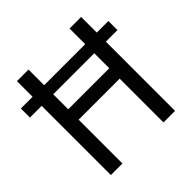

<svg xmlns="http://www.w3.org/2000/svg" viewBox="-184 -873 1032 1032"><g transform="rotate(-45 332.0 -357.0)"><path d="M88 0H176V-333H488V0H576V-526H664V-595H576V-714H488V-595H176V-714H88V-595H-1V-526H88ZM176 -412V-526H488V-412Z"/></g></svg>

Font: Noto Sans Georgian SemiCondensed
Style: Regular
Weight: 400
Width: 4
Designer: Monotype Design Team, Akaki Razmadze
Foundry: Google LLC
Version: Version 2.005